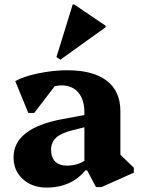

<svg xmlns="http://www.w3.org/2000/svg" viewBox="-20 -829 635 864"><path d="M412 12.8 372.2 -62.2H359.8V-323.4Q359.8 -380.6 332.5 -412.7Q305.2 -444.8 256 -444.8Q228 -444.8 203.3 -431.1Q178.6 -417.4 163.6 -393L164.8 -489H263L134 -320.8H107.6L48.6 -463.6Q73.2 -478 111.9 -489Q150.6 -500 195.5 -506.4Q240.4 -512.8 283.4 -512.8Q399.2 -512.8 460.5 -465.6Q521.8 -418.4 521.8 -328.4V-100.2L479.2 -174L582.2 -74.2V-52L437 12.8ZM190.6 15.2Q124.8 15.2 82.9 -22.8Q41 -60.8 41 -121Q41 -252 260.8 -293L383.2 -315.6V-262L308.8 -243.6Q256.6 -231.2 233.2 -210Q209.8 -188.8 209.8 -154.6Q209.8 -120.8 228.4 -102.2Q247 -83.6 279.8 -83.6Q336.2 -83.6 374.8 -116.2V-62.2H363.8Q333.4 -24.4 289.1 -4.6Q244.8 15.2 190.6 15.2ZM251.8 -560.4 234 -572 307.2 -809H314L455.2 -713.2V-706.4Z"/></svg>

Font: Platypi Light
Style: Regular
Weight: 300
Designer: David Sargent
Foundry: Bolt Cutter Type
Version: Version 1.200